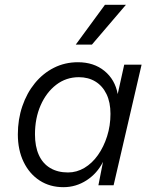

<svg xmlns="http://www.w3.org/2000/svg" viewBox="-20 -768 648 796"><path d="M243 8Q187 8 144.5 -19.5Q102 -47 78 -96.5Q54 -146 54 -211Q54 -273 72.5 -327.5Q91 -382 124.5 -423Q158 -464 203.5 -487Q249 -510 303 -510Q369 -510 413 -474Q457 -438 468 -378L495 -500H567L451 0H388L407 -97Q383 -49 339 -20.5Q295 8 243 8ZM262 -53Q298 -53 330 -72Q362 -91 386 -125Q410 -159 424 -203Q438 -247 438 -296Q438 -344 421.5 -378Q405 -412 375.5 -430Q346 -448 307 -448Q254 -448 213 -416.5Q172 -385 148.5 -331.5Q125 -278 125 -211Q125 -161 141 -125.5Q157 -90 188 -71.5Q219 -53 262 -53ZM415 -748H502L361 -583H294Z"/></svg>

Font: Kantumruy Pro
Style: Italic
Weight: 400
Italic angle: -13°
Designer: Sovichet Tep
Foundry: Sovichet Tep
Version: Version 1.002